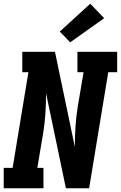

<svg xmlns="http://www.w3.org/2000/svg" viewBox="-21 -1014 651 1034"><path d="M-1 0V-110H47L132 -625H99V-735H275L382 -223Q382 -277 385.5 -332Q389 -387 398 -441L429 -625H396V-735H610V-625H562L459 0H334L227 -512Q227 -458 223.5 -403Q220 -348 211 -294L180 -110H213V0ZM357 -786 301 -844 465 -994 540 -916Z"/></svg>

Font: Iosevka Etoile XBdObl
Style: Regular
Weight: 800
Italic angle: -9°
Designer: Belleve Invis
Foundry: Belleve Invis
Version: Version 15.5.2; ttfautohint (v1.8.4)